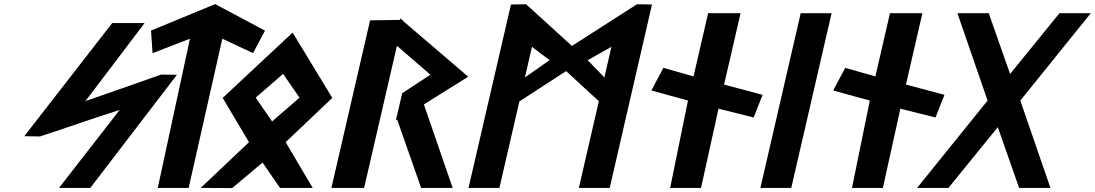

<svg xmlns="http://www.w3.org/2000/svg" viewBox="-20 -925 5389 945"><path d="M99.5 -254.6 176.7 -253.4 178.2 -253.9C313.9 -297.8 438.5 -343 569 -383.9L270.4 0H424.4L850.8 -556.8L773.6 -558L772.2 -557.5C645.4 -513.6 520.4 -468.3 400.6 -427.5L691.6 -811.4H532.2Z M1074.3 -734.5 1225.4 -663.5 1284.3 -774.4 1039 -904.8 723.3 -774.5 730.9 -663.5 914.9 -734.5 756.5 0H908.5Z M1454 -444.4 1319.2 -327.2 1238.5 -444.4 1373.3 -561.5ZM1076.1 -443.2 1205.5 -225.3 967.8 -0.1 1122.6 0.7 1272.3 -124.8 1358.3 0H1519.2L1385.9 -225.3L1615.5 -443.2L1420.2 -764.6Z M2066.3 -411.1 2284.4 -547.5 1962.2 -823.2 1963.1 -827.1 1958 -827 1949.8 -834.6 1948 -826.9 1801.6 -824.9 1611.1 0H1772.1L1933.7 -699.6L2098.3 -557.3L1959.5 -466.1L1933 -351.2L1930.3 -349.6L1931.7 -345.6L1928.6 -332.4L1934.9 -336.3L2052.7 0H2207.9Z M3189 -902.9 3115 -904 2794.9 -698.9 2569.4 -904 2494.9 -902.9 2286 0H2438L2536.3 -425.9L2766.3 -575.1L2927.5 -426.9L2829 0H2981ZM2872.4 -628.7 2989.4 -694.6 2954.6 -543.9ZM2563.6 -543.9 2598.3 -694.6 2684.9 -628.8Z M3689.5 -346.8 3733.5 -458.2 3543.9 -508.8 3625 -860H3465.3L3393.5 -548.9L3245 -591L3186 -479.6L3366.1 -430.1L3278.4 0H3430.4L3516.5 -390Z M3874.5 0 4073 -860H3921L3722.5 0Z M4584.5 -346.8 4628.5 -458.2 4438.9 -508.8 4520 -860H4360.3L4288.5 -548.9L4140 -591L4081 -479.6L4261.1 -430.1L4173.4 0H4325.4L4411.5 -390Z M5001.8 -430 5348.8 -860H5194.6L4951.5 -560.9L4846.5 -860H4692.3L4840.7 -430L4493.8 0H4648L4891 -299.1L4996 0H5150.2Z"/></svg>

Font: Stormning
Style: BoldObl
Weight: 400
Designer: Robert Jablonski, Mew Too
Foundry: Cannot Into Space Fonts
Version: Version 0.90